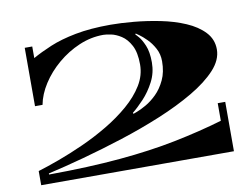

<svg xmlns="http://www.w3.org/2000/svg" viewBox="-74 -776 1156 881"><g transform="rotate(-10 504.5 -335.0)"><path d="M50 0V-66Q93 -79 149 -99.5Q205 -120 266 -147.5Q327 -175 385 -209.5Q443 -244 490 -284.5Q537 -325 565 -370.5Q593 -416 593 -467Q593 -523 575.5 -556Q558 -589 533 -605Q508 -621 485 -625.5Q462 -630 450 -630Q392 -630 337 -606.5Q282 -583 236 -544Q190 -505 159.5 -457.5Q129 -410 120 -362H85V-634H120V-580Q157 -601 207 -622Q257 -643 327 -656.5Q397 -670 491 -670Q538 -670 598.5 -664.5Q659 -659 721 -646.5Q783 -634 835.5 -611.5Q888 -589 920 -555Q952 -521 952 -474Q952 -425 910 -379.5Q868 -334 796.5 -292Q725 -250 635.5 -213Q546 -176 449.5 -145Q353 -114 261 -89Q169 -64 94 -47V-42Q280 -43 425 -56Q570 -69 689 -93Q808 -117 913 -148V-230H948V0ZM524 -249Q524 -249 541.5 -255.5Q559 -262 584.5 -276.5Q610 -291 635 -315.5Q660 -340 677.5 -377Q695 -414 695 -464Q695 -497 680.5 -524Q666 -551 646.5 -570.5Q627 -590 612.5 -600Q598 -610 598 -610L595 -607Q595 -607 608.5 -592Q622 -577 635 -546.5Q648 -516 648 -467Q648 -419 626.5 -377.5Q605 -336 575.5 -304.5Q546 -273 522 -254Z"/></g></svg>

Font: Diplomata
Style: Regular
Weight: 400
Designer: Eduardo Rodriguez Tunni
Foundry: Eduardo Rodriguez Tunni
Version: Version 1.002; ttfautohint (v1.8.4.7-5d5b);gftools[0.9.23]